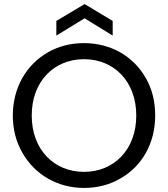

<svg xmlns="http://www.w3.org/2000/svg" viewBox="-20 -917 826 944"><path d="M43 -349C43 -281 59 -220 90 -166C152 -57 264 7 393 7C458 7 518 -8 571 -39C678 -99 743 -212 743 -349C743 -418 728 -479 697 -533C636 -641 524 -705 393 -705C328 -705 269 -690 216 -660C109 -599 43 -485 43 -349ZM136 -349C136 -517 246 -626 393 -626C540 -626 650 -517 650 -349C650 -181 540 -72 393 -72C246 -72 136 -181 136 -349ZM396 -827 534 -742V-814L396 -897L257 -814V-742Z"/></svg>

Font: Poppins
Style: Regular
Weight: 400
Designer: Ninad Kale (Devanagari), Jonny Pinhorn (Latin)
Foundry: Indian Type Foundry
Version: 4.004